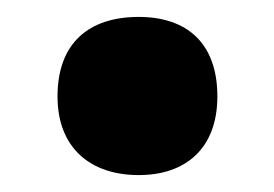

<svg xmlns="http://www.w3.org/2000/svg" viewBox="-20 -195 324 227"><path d="M48 -81C48 -20 87 12 144 12C200 12 237 -20 237 -81C237 -144 201 -175 144 -175C85 -175 48 -144 48 -81Z"/></svg>

Font: Noto Sans Devanagari UI Condensed Black
Style: Regular
Weight: 900
Width: 3
Designer: Jelle Bosma - Monotype Design Team
Foundry: Monotype Imaging Inc.
Version: Version 2.004